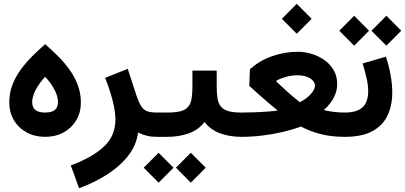

<svg xmlns="http://www.w3.org/2000/svg" viewBox="-20 -722 2137 1013"><path d="M218.3 -128.2Q184 -128.2 166.9 -141.7Q149.8 -155.3 149.8 -184Q149.8 -212.3 168 -247.4Q186.3 -282.6 218.3 -316.8Q250.4 -282.6 268.1 -247.6Q285.9 -212.6 285.9 -184Q285.9 -154.9 269 -141.5Q252.2 -128.2 218.3 -128.2ZM218.3 0Q273.2 0 315.7 -23.4Q358.3 -46.9 382.5 -87.8Q406.7 -128.8 406.7 -181.4Q406.7 -231.4 389.6 -275.3Q372.6 -319.2 344.8 -357.2Q317.1 -395.1 283.9 -427.9Q250.6 -460.6 218.3 -488.9Q185.9 -460.6 152.6 -427.9Q119.4 -395.3 91.2 -357.2Q63.1 -319.2 46 -275.5Q28.9 -231.8 28.9 -181.4Q28.9 -128.8 53.4 -87.6Q77.9 -46.5 120.8 -23.3Q163.7 0 218.3 0Z M534.9 -311.4Q551.8 -268.3 563.9 -228.7Q576 -189.1 582.5 -154.5Q589 -119.9 589 -91.6Q589 -4.4 527 52.7Q465.1 109.9 353.5 150.6L397.2 271.1Q477.4 241.9 544.8 198.9Q612.2 155.9 656 100.1Q699.8 44.3 708.3 -22.6Q733.2 -11.1 756 -5.6Q778.8 0 808.1 0H808.6V-128.2H808.1Q776.2 -128.2 756.8 -135Q737.4 -141.8 724.4 -162.7Q711.3 -183.5 697.4 -225.6L654.1 -358.8Z M808.6 -128.2Q782.1 -128.2 763.2 -109.5Q744.3 -90.8 744.3 -64.3Q744.3 -37.9 763.2 -18.9Q782.1 0 808.6 0H862.4V-128.2Z M862.3 -128.2Q835.8 -128.2 816.9 -109.5Q798 -90.8 798 -64.3Q798 -37.8 816.9 -18.9Q835.8 0 862.3 0Q925.5 0 976.6 -18.6Q1027.7 -37.1 1059.1 -78.6Q1090.5 -37.7 1140.5 -18.9Q1190.6 0 1254.4 0H1255.4V-128.2H1254.4Q1210.7 -128.2 1184.9 -135.6Q1159.1 -142.9 1145 -160.3Q1132 -176.3 1127.7 -202.6Q1123.4 -228.9 1123.4 -267.8V-349.5H995.2V-267.8Q995.2 -229.1 991 -202.8Q986.8 -176.4 973.9 -160.3Q960.1 -142.6 933.4 -135.4Q906.7 -128.2 862.3 -128.2ZM908.2 162.8 986.8 241.7 1065.3 162.8 986.8 83.9ZM738.3 162.8 816.9 241.7 895.4 162.8 816.9 83.9Z M1298.5 -356.1 1295.3 -268.9Q1318.7 -247.3 1346 -223.1Q1373.3 -199 1399.4 -176.9Q1425.4 -154.8 1444.9 -138.8Q1426.1 -136 1392.3 -133.4Q1358.4 -130.7 1321.3 -129.5Q1284.2 -128.2 1255.4 -128.2Q1228.9 -128.2 1210 -109.5Q1191 -90.8 1191 -64.3Q1191 -37.8 1210 -18.9Q1228.9 0 1255.4 0Q1307.5 0 1363.4 -6.8Q1419.3 -13.5 1472.2 -25.9Q1525 -38.3 1567.7 -54.4Q1612.1 -30.4 1669.4 -15.2Q1726.7 0 1798.7 0H1799.2V-128.2H1798.7Q1769.7 -128.2 1740.1 -131.8Q1710.4 -135.4 1688.5 -141.7Q1706.3 -156.7 1722.5 -177.8Q1738.6 -198.9 1748.8 -224.6Q1759 -250.4 1759 -278.7Q1759 -320.6 1740.3 -352.4Q1721.6 -384.3 1691 -405.6Q1660.4 -427 1623.7 -437.9Q1586.9 -448.9 1550.8 -448.9Q1482.9 -448.9 1415.8 -425.7Q1348.8 -402.6 1298.5 -356.1ZM1439 -296.9Q1461.7 -309.2 1490.7 -317Q1519.7 -324.7 1548 -324.7Q1578.1 -324.7 1599.1 -316.8Q1620.1 -308.8 1631 -296.3Q1641.8 -283.8 1641.8 -269.8Q1641.8 -250.2 1619.3 -225.3Q1596.8 -200.4 1562.3 -182.7Q1530.6 -207.2 1498.7 -235.8Q1466.8 -264.5 1438.7 -291ZM1467.2 -622.8 1545.8 -543.9 1624.3 -622.8 1545.8 -701.8Z M2016.1 -423.1 1893.2 -387Q1904.2 -351.7 1913.4 -313Q1922.6 -274.4 1922.6 -239.1Q1922.6 -206.8 1911.4 -181.8Q1900.3 -156.7 1873.4 -142.5Q1846.4 -128.2 1799.3 -128.2Q1772.8 -128.2 1753.9 -109.5Q1735 -90.8 1735 -64.3Q1735 -37.8 1753.9 -18.9Q1772.8 0 1799.3 0Q1889.8 0 1944.8 -30Q1999.9 -59.9 2024.7 -113Q2049.6 -166 2049.6 -234.3Q2049.6 -278.2 2040.7 -326.8Q2031.9 -375.5 2016.1 -423.1ZM1939.9 -559.8 2018.6 -481 2097 -559.8 2018.6 -638.8ZM1770 -559.8 1848.6 -481 1927.1 -559.8 1848.6 -638.8Z"/></svg>

Font: Estedad-VF-FD Black
Style: Regular
Weight: 900
Designer: Amin Abedi
Version: Version 4.000